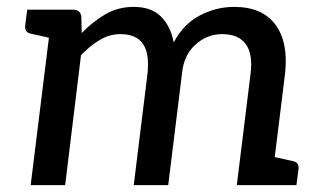

<svg xmlns="http://www.w3.org/2000/svg" viewBox="-20 -537 925 557"><path d="M69 0 132 -509H192Q213 -509 216 -489L217 -441Q249 -474 285.5 -495.5Q322 -517 368 -517Q419 -517 447 -489Q475 -461 484 -414Q512 -467 559.5 -492Q607 -517 659 -517Q741 -517 779 -465.5Q817 -414 807 -324L767 0H667L707 -324Q714 -380 693 -409Q672 -438 624 -438Q581 -438 547 -407.5Q513 -377 508 -324L468 0H368L408 -324Q414 -382 394.5 -410Q375 -438 329 -438Q298 -438 270 -421.5Q242 -405 215 -377L169 0ZM160 -509 138 -424 71 -439Q60 -441 56 -447Q52 -453 53 -463L59 -509ZM739 0 760 -85 828 -70Q839 -68 843 -62Q847 -56 846 -46L840 0Z"/></svg>

Font: Aleo Medium
Style: Italic
Weight: 500
Italic angle: -7°
Designer: Alessio Laiso
Foundry: Alessio Laiso
Version: Version 2.001;gftools[0.9.29]